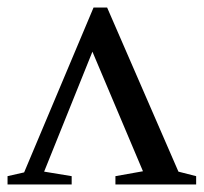

<svg xmlns="http://www.w3.org/2000/svg" viewBox="-20 -489 540 509"><path d="M228 -469H264L453 -34L500 -22V0H286V-22L359 -35L225 -352L97 -34L170 -22V0H0V-22L44 -32Z"/></svg>

Font: Libra Serif Modern
Style: Regular
Weight: 400
Designer: Stefan Peev, Context Ltd
Foundry: Stefan Peev, Context Ltd
Version: Version 1.000